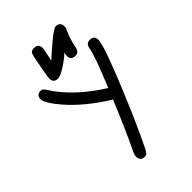

<svg xmlns="http://www.w3.org/2000/svg" viewBox="-222 -776 925 925"><g transform="rotate(-45 240.0 -314.0)"><path d="M40 -490.2Q40 -520 69.8 -520Q77.6 -520 84.5 -513.2Q91.3 -506.3 101.1 -490.2Q115.2 -466.8 140.1 -439Q207 -362.3 309.1 -298.8Q375 -458.5 379.9 -496.1Q384.3 -525.9 410.2 -525.9Q439.9 -525.9 439.9 -496.1Q439.9 -494.6 439 -487.8Q431.6 -436.5 350.1 -240.2Q281.2 -73.7 230 29.8Q221.7 46.9 215.8 53.5Q210 60.1 200.2 60.1Q169.9 60.1 169.9 29.8Q169.9 17.6 175.8 5.9Q215.8 -74.7 286.1 -243.2Q167 -316.4 94.2 -400.9Q65.4 -434.6 53.2 -456.1Q40 -478 40 -490.2ZM140.1 -532.2Q140.1 -545.4 162.1 -658.2Q165.5 -674.8 171.4 -681.4Q177.2 -688 191.9 -688Q222.2 -688 222.2 -658.2Q222.2 -652.8 221.2 -647.9Q213.4 -608.4 208 -585.9Q236.8 -613.3 282 -650.6Q327.1 -688 339.8 -688Q370.1 -688 370.1 -658.2Q370.1 -647.9 367.2 -642.1Q344.7 -595.7 336.9 -549.8Q331.1 -520 307.1 -520Q276.9 -520 276.9 -549.8Q276.9 -558.6 279.8 -568.8Q264.6 -553.7 241.2 -537.1Q191.4 -502 169.9 -502Q140.1 -502 140.1 -532.2Z"/></g></svg>

Font: Pecita
Style: Book
Weight: 400
Width: 6
Version: Version 3.4.1